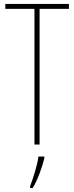

<svg xmlns="http://www.w3.org/2000/svg" viewBox="-20 -734 378 975"><path d="M181 0V-689H330V-714H7V-689H155V0ZM205 71V61H175C171 101 147 175 133 211V221H146C173 176 193 117 205 71Z"/></svg>

Font: Noto Sans Bengali ExtraCondensed Thin
Style: Regular
Weight: 100
Width: 2
Designer: Joana Ranito - Universal Thirst; Jelle Bosma - Monotype Design Team
Foundry: Universal Thirst ehf.
Version: Version 3.000